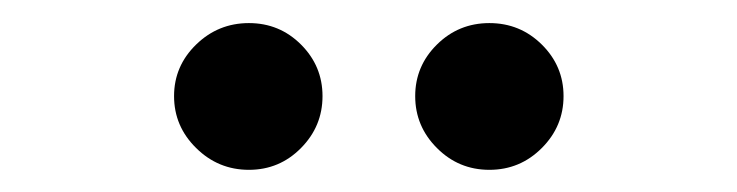

<svg xmlns="http://www.w3.org/2000/svg" viewBox="-20 -777 645 168"><path d="M408.2 -628.4Q381.3 -628.4 362.3 -647.5Q343.3 -666.5 343.3 -692.9Q343.3 -719.2 362.3 -738Q381.3 -756.8 408.2 -756.8Q435.1 -756.8 454.1 -738Q473.1 -719.2 473.1 -692.9Q473.1 -666.5 454.1 -647.5Q435.1 -628.4 408.2 -628.4ZM197.8 -628.4Q170.9 -628.4 151.6 -647.5Q132.3 -666.5 132.3 -692.9Q132.3 -719.2 151.6 -738Q170.9 -756.8 197.8 -756.8Q224.6 -756.8 243.4 -738Q262.2 -719.2 262.2 -692.9Q262.2 -666.5 243.4 -647.5Q224.6 -628.4 197.8 -628.4Z"/></svg>

Font: Inter
Style: 540
Weight: 540
Designer: Rasmus Andersson
Foundry: rsms
Version: Version 4.001;git-66647c0bb